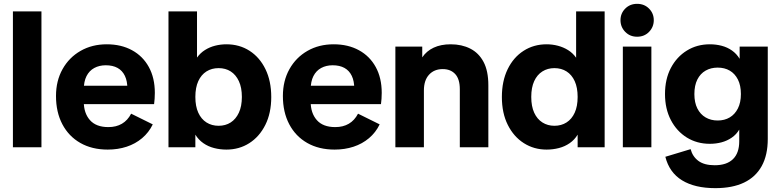

<svg xmlns="http://www.w3.org/2000/svg" viewBox="-20 -764 4050 996"><path d="M47 0V-705H195V0Z M538.9 12Q457.2 12 396.8 -22.4Q336.3 -56.9 303.4 -119.6Q270.5 -182.2 270.5 -265.8Q270.5 -344.8 304.5 -405.4Q338.4 -466 398 -500.1Q457.6 -534.2 533.7 -534.2Q608.8 -534.2 665 -503.4Q721.2 -472.7 752.2 -416.1Q783.2 -359.6 783.2 -282.1Q783.2 -267.8 782.1 -251.2Q781 -234.6 779.3 -223.7H340.2V-319.2H685.3L640.7 -303.4Q641 -343.1 627.9 -370.4Q614.8 -397.8 589.9 -411.6Q565 -425.4 528.8 -425.4Q495.2 -425.4 469.2 -411.4Q443.1 -397.3 428.8 -369.2Q414.6 -341.1 414.6 -299V-236.9Q414.6 -177.2 446.5 -141Q478.4 -104.7 542.1 -104.7Q582.9 -104.7 612.5 -122.1Q642.2 -139.5 660.3 -174.3L772.5 -118.8Q752.1 -76.7 717.1 -47.2Q682.1 -17.7 636.9 -2.9Q591.6 12 538.9 12Z M1114 -111.5Q1149.9 -111.5 1176.8 -128.8Q1203.6 -146.1 1219.1 -179.4Q1234.7 -212.6 1234.7 -261.2Q1234.7 -309.8 1219.1 -343.1Q1203.6 -376.3 1176.8 -393.5Q1149.9 -410.6 1114 -410.6Q1078.4 -410.6 1051.1 -393.5Q1023.8 -376.3 1008.6 -343.1Q993.4 -309.8 993.4 -261.2Q993.4 -212.6 1008.6 -179.4Q1023.8 -146.1 1051.1 -128.8Q1078.4 -111.5 1114 -111.5ZM854 0V-705H1002V-465.4Q1019.4 -489.5 1043.5 -504.6Q1067.6 -519.8 1096.1 -527Q1124.6 -534.2 1154.6 -534.2Q1222.2 -534.2 1274.7 -500.4Q1327.1 -466.7 1357.1 -405.1Q1387.1 -343.6 1387.1 -260.5Q1387.1 -177.4 1356.4 -116.1Q1325.7 -54.8 1273.2 -21.4Q1220.8 12 1154.6 12Q1121.2 12 1090.3 3.9Q1059.4 -4.1 1034.6 -21.5Q1009.8 -38.8 993.4 -65.4V0Z M1715.9 12Q1634.2 12 1573.8 -22.4Q1513.3 -56.9 1480.4 -119.6Q1447.5 -182.2 1447.5 -265.8Q1447.5 -344.8 1481.5 -405.4Q1515.4 -466 1575 -500.1Q1634.6 -534.2 1710.7 -534.2Q1785.8 -534.2 1842 -503.4Q1898.2 -472.7 1929.2 -416.1Q1960.2 -359.6 1960.2 -282.1Q1960.2 -267.8 1959.1 -251.2Q1958 -234.6 1956.3 -223.7H1517.2V-319.2H1862.3L1817.7 -303.4Q1818 -343.1 1804.9 -370.4Q1791.8 -397.8 1766.9 -411.6Q1742 -425.4 1705.8 -425.4Q1672.2 -425.4 1646.2 -411.4Q1620.1 -397.3 1605.8 -369.2Q1591.6 -341.1 1591.6 -299V-236.9Q1591.6 -177.2 1623.5 -141Q1655.4 -104.7 1719.1 -104.7Q1759.9 -104.7 1789.5 -122.1Q1819.2 -139.5 1837.3 -174.3L1949.5 -118.8Q1929.1 -76.7 1894.1 -47.2Q1859.1 -17.7 1813.9 -2.9Q1768.6 12 1715.9 12Z M2365.3 0V-301.1Q2365.3 -354 2341.4 -379.8Q2317.5 -405.6 2276.8 -405.6Q2232.3 -405.6 2205.7 -376.5Q2179 -347.5 2179 -294.7V0H2031V-522.2H2170.4V-466.5Q2192.6 -499.5 2229.8 -516.8Q2267.1 -534.2 2318.1 -534.2Q2375.3 -534.2 2419.3 -511.9Q2463.4 -489.7 2488.4 -442.9Q2513.3 -396.1 2513.3 -321.5V0Z M2815.3 12Q2750.1 12 2697.5 -21.4Q2644.9 -54.8 2614.2 -116.1Q2583.5 -177.4 2583.5 -260.5Q2583.5 -343.6 2613.5 -405.1Q2643.5 -466.7 2696.1 -500.4Q2748.7 -534.2 2815.3 -534.2Q2846 -534.2 2874.5 -526.6Q2903.1 -519 2927.3 -503.9Q2951.5 -488.8 2968.6 -464.6V-705H3116.6V0H2976.5V-65.4Q2960.4 -38.8 2935.5 -21.5Q2910.5 -4.1 2879.8 3.9Q2849 12 2815.3 12ZM2855.9 -111.5Q2891.8 -111.5 2918.9 -128.8Q2946.1 -146.1 2961.3 -179.4Q2976.5 -212.6 2976.5 -261.2Q2976.5 -309.8 2961.3 -343.1Q2946.1 -376.3 2918.9 -393.5Q2891.8 -410.6 2855.9 -410.6Q2821 -410.6 2793.7 -393.5Q2766.3 -376.3 2751.1 -343.1Q2735.9 -309.8 2735.9 -261.2Q2735.9 -212.6 2751.1 -179.4Q2766.3 -146.1 2793.7 -128.8Q2821 -111.5 2855.9 -111.5Z M3211 0V-522.2H3359V0ZM3285.1 -573.5Q3247.8 -573.5 3223.3 -598.7Q3198.8 -624 3198.8 -659.3Q3198.8 -694.6 3223.3 -719.3Q3247.8 -744.1 3285.1 -744.1Q3322.5 -744.1 3347 -719.3Q3371.5 -694.6 3371.5 -659.3Q3371.5 -624 3347 -598.7Q3322.5 -573.5 3285.1 -573.5Z M3690.8 212Q3584.2 212 3518.1 171.4Q3452 130.8 3431.5 49.3L3562.6 9.7Q3572.6 48.1 3603 70.7Q3633.4 93.2 3687.7 93.2Q3749.4 93.2 3782.1 61.7Q3814.8 30.1 3814.8 -31.2V-91.7Q3799.7 -66.1 3775.7 -49.8Q3751.8 -33.4 3723 -25.7Q3694.2 -18 3662.2 -18Q3595.6 -18 3543 -50.5Q3490.4 -83.1 3460 -141.4Q3429.7 -199.7 3429.7 -276.2Q3429.7 -353.5 3460 -411.3Q3490.4 -469.1 3543 -501.6Q3595.6 -534.2 3662.2 -534.2Q3694.4 -534.2 3723.8 -526.5Q3753.1 -518.8 3776.9 -502.1Q3800.8 -485.5 3816.9 -458.9V-522.2H3962.8V-43.1Q3962.8 40.5 3931.5 97.3Q3900.1 154.2 3839.8 183.1Q3779.5 212 3690.8 212ZM3702.8 -138.9Q3738.7 -138.9 3765.5 -154.9Q3792.3 -170.8 3807.8 -201.4Q3823.4 -232 3823.4 -276.2Q3823.4 -321.2 3807.8 -351.6Q3792.3 -382.1 3765.5 -397.7Q3738.7 -413.3 3702.8 -413.3Q3667.6 -413.3 3640.3 -397.7Q3613 -382.1 3597.5 -351.5Q3582.1 -320.9 3582.1 -275.9Q3582.1 -232 3597.5 -201.4Q3613 -170.8 3640.3 -154.9Q3667.6 -138.9 3702.8 -138.9Z"/></svg>

Font: TikTok Sans Light
Style: Regular
Weight: 300
Version: Version 4.000